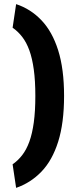

<svg xmlns="http://www.w3.org/2000/svg" viewBox="-20 -777 360 929"><path d="M58 132Q128 108 180.5 53.5Q233 -1 261.5 -91.5Q290 -182 290 -313Q290 -443 261.5 -533.5Q233 -624 180.5 -679Q128 -734 58 -757L41 -643Q67 -625 87.5 -598.5Q108 -572 122 -533.5Q136 -495 143.5 -440.5Q151 -386 151 -313Q151 -239 143.5 -184.5Q136 -130 122 -91.5Q108 -53 87.5 -26.5Q67 0 41 18Z"/></svg>

Font: Changa SemiBold
Style: Regular
Weight: 600
Designer: Eduardo Rodriguez Tunni
Foundry: Eduardo Rodriguez Tunni
Version: Version 3.002; ttfautohint (v1.8.2)